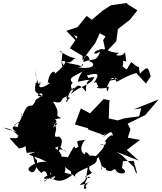

<svg xmlns="http://www.w3.org/2000/svg" viewBox="-20 -1196 1095 1301"><path d="M937 -462 923 -408 822 -394 777 -380 717 -394 721 -508 725 -516 683 -525 590 -428 528 -461 488 -354 492 -351 576 -327 579 -318 668 -286C683 -256 744 -355 678 -266C755 -331 735 -293 757 -235C751 -314 716 -269 688 -237C702 -247 706 -195 659 -221C711 -218 675 -185 622 -130C654 -141 573 -147 594 -135C569 -166 558 -176 554 -149C497 -184 563 -263 564 -250C478 -238 506 -242 511 -202C469 -168 501 -232 471 -187C446 -137 413 -92 428 -94C441 -108 423 -144 468 -73C493 -93 483 -136 393 -134C364 -97 443 -129 352 -194C414 -214 367 -241 379 -231C363 -145 391 -212 431 -164C376 -198 371 -247 370 -142C394 -222 417 -241 380 -271C311 -254 399 -334 336 -356C331 -337 412 -393 339 -331C361 -378 377 -364 345 -397C320 -384 340 -386 395 -395C335 -425 405 -408 339 -507C429 -488 365 -525 439 -545C410 -529 461 -507 448 -540C406 -496 444 -492 440 -536C449 -570 467 -595 483 -603C486 -546 425 -636 496 -641C424 -631 421 -596 469 -637C432 -682 516 -680 573 -740C572 -741 526 -721 507 -643C525 -642 579 -663 600 -651C594 -656 558 -661 563 -574C516 -633 503 -631 459 -557C527 -619 595 -616 620 -674C560 -670 589 -656 569 -685C653 -708 655 -694 617 -635C637 -629 619 -669 647 -605C625 -614 631 -583 719 -605C694 -615 705 -585 704 -585C705 -557 732 -629 704 -605C730 -659 734 -678 755 -664C676 -647 695 -642 766 -657C737 -694 808 -635 766 -663C754 -611 799 -673 904 -701L969 -630C1008 -686 1017 -712 1001 -677C985 -736 985 -756 928 -697C909 -788 947 -703 870 -776C829 -717 850 -715 810 -747C826 -795 794 -784 835 -779C819 -896 846 -808 771 -821C773 -856 770 -814 785 -838C713 -840 704 -871 651 -861C665 -842 689 -855 664 -855C623 -868 590 -806 659 -846C631 -770 610 -805 546 -775C542 -836 588 -829 587 -780C634 -767 619 -718 501 -742C555 -735 545 -787 530 -747C482 -767 488 -754 423 -775C473 -767 463 -791 494 -803C453 -800 385 -853 380 -849C436 -859 361 -755 425 -728C406 -770 382 -782 414 -783C450 -774 347 -691 352 -698C353 -723 312 -713 303 -630C325 -659 297 -613 331 -642C268 -594 229 -589 252 -646C259 -596 236 -612 216 -721C228 -681 238 -630 221 -632C214 -568 210 -577 270 -544C193 -539 273 -584 267 -550C178 -490 251 -538 197 -479C147 -492 142 -407 128 -419C153 -417 116 -394 127 -435C135 -351 74 -367 78 -343C110 -390 157 -338 180 -377C213 -420 131 -393 145 -429C85 -340 110 -324 90 -338C65 -347 50 -323 93 -302C19 -322 33 -319 3 -331C98 -318 94 -262 135 -261C153 -317 167 -327 144 -313C65 -252 134 -260 45 -260C106 -188 117 -188 100 -187C186 -203 139 -232 161 -160C223 -165 245 -178 177 -150C199 -133 217 -141 296 -99C216 -106 149 -52 181 -37C209 -10 235 -55 231 -114C224 -102 203 -161 180 -177C218 -156 196 -72 261 -24C252 -9 285 -70 301 -6C239 25 318 19 351 -2C295 32 335 24 321 -28C348 -15 275 47 277 31C283 26 393 -30 340 18C377 35 409 37 471 -12C445 -18 373 -41 414 -20C445 -76 377 -88 462 -33C460 -7 451 -38 503 16C468 -7 495 -28 575 -61C557 20 579 12 520 56C560 60 618 12 573 45C545 83 573 67 564 79C540 102 549 49 569 18C578 -23 617 27 554 3C645 -44 577 -13 585 -67C664 -108 618 -107 647 -132C694 -30 652 -37 671 -69C727 -31 694 -82 698 -46C749 -14 751 -77 771 -33C805 -7 857 -26 807 -57L813 -104L886 -106L907 -29L904 -18L886 -65L808 -142L770 -167L920 -108L839 -180L929 -248L846 -263L864 -320L845 -358L964 -416L1055 -522L886 -455ZM445 -974 506 -947 453 -869 540 -817 539 -787 581 -846 626 -905 656 -971 695 -949 679 -924 691 -868 683 -826 768 -917 779 -999 861 -1063 911 -1126 845 -1167 840 -1176 731 -1160 677 -1125 602 -1062 567 -1088 505 -1012 429 -987 526 -888 480 -960Z"/></svg>

Font: Hussar Lance
Style: Italic
Weight: 700
Foundry: Cannot Into Space Fonts, PlusOne Fonts
Version: Version 2.27